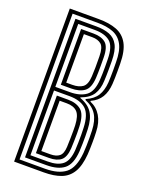

<svg xmlns="http://www.w3.org/2000/svg" viewBox="-150 -872 710 943"><g transform="rotate(20 205.0 -400.0)"><path d="M46.5 0V-800H198.2Q253.2 -800 291.8 -785.2Q330.2 -770.5 350.8 -733.5Q371.2 -696.5 371.8 -629.5Q372 -609.2 372 -590.8Q372 -572.2 371.6 -555.4Q371.2 -538.5 370.2 -523.2Q367.2 -481.5 350.2 -453.4Q333.2 -425.2 298 -409V-405Q333.8 -390 353.8 -356.8Q373.8 -323.5 375.2 -274.8Q376 -261.2 376.1 -246.9Q376.2 -232.5 376.1 -217.6Q376 -202.8 375.5 -187.5Q375 -172.2 374 -156.8Q369.2 -96.2 348.6 -62.1Q328 -28 291.4 -14Q254.8 0 201.2 0ZM68 -19H201.2Q271 -19 308 -48.1Q345 -77.2 352.2 -156.8Q353.8 -174.8 354.1 -195.4Q354.5 -216 354.5 -236.5Q354.5 -257 353.8 -273.8Q352 -325.5 332.5 -356.5Q313 -387.5 272.2 -404.2V-409.2Q311.5 -426 328.6 -453.9Q345.8 -481.8 348.8 -523.8Q349.5 -539 350 -555.2Q350.5 -571.5 350.4 -589.9Q350.2 -608.2 350 -629.2Q349.8 -688.8 332 -721.6Q314.2 -754.5 280.5 -767.8Q246.8 -781 198.2 -781H68ZM89.8 -37.8V-762.2H198.2Q239.2 -762.2 268.2 -751Q297.2 -739.8 312.6 -711Q328 -682.2 328.5 -629.2Q328.8 -604.8 328.6 -586.6Q328.5 -568.5 328.1 -553.5Q327.8 -538.5 327 -523.5Q325.5 -481.5 307.4 -452.8Q289.2 -424 244.8 -407.8V-405Q290 -389 310.1 -357.5Q330.2 -326 332 -273Q332.8 -257.2 332.9 -237.5Q333 -217.8 332.6 -197Q332.2 -176.2 331 -156.8Q326.2 -89 294.2 -63.4Q262.2 -37.8 201.2 -37.8ZM111.2 -414.2H186Q239.8 -414.2 270.8 -436.9Q301.8 -459.5 305.5 -523.5Q306.5 -538.2 306.9 -553.9Q307.2 -569.5 307.2 -588Q307.2 -606.5 306.8 -629.2Q306.2 -697 278.1 -720.1Q250 -743.2 198.2 -743.2H111.2ZM133 -433.2V-724.5H198.2Q239.2 -724.5 262 -705.4Q284.8 -686.2 285.2 -629.2Q285.5 -604.8 285.5 -586.1Q285.5 -567.5 285.1 -552.5Q284.8 -537.5 284 -523.8Q280.8 -470 255.2 -451.6Q229.8 -433.2 186 -433.2ZM154.5 -452H185.8Q220.2 -452 240 -466.4Q259.8 -480.8 262.2 -523.8Q263.5 -545.8 263.8 -571Q264 -596.2 263.5 -629.2Q263 -676.2 245.5 -690.9Q228 -705.5 198.2 -705.5H154.5ZM111.2 -56.8H201.2Q253.5 -56.8 279.8 -78.9Q306 -101 309.5 -157.2Q310.5 -174 311 -194.6Q311.5 -215.2 311.4 -235.8Q311.2 -256.2 310.5 -272Q308 -342.2 278.2 -368.8Q248.5 -395.2 192 -395.2H111.2ZM133 -75.5V-376.5H192Q234.8 -376.5 260.6 -355.2Q286.5 -334 289 -270.5Q289.8 -256 289.8 -236.6Q289.8 -217.2 289.2 -196.5Q288.8 -175.8 287.8 -157Q284.8 -110.5 263.4 -93Q242 -75.5 201.2 -75.5ZM154.5 -94.5H201.2Q231.8 -94.5 248.1 -107.8Q264.5 -121 266.2 -157Q267.2 -183.5 267.6 -204.1Q268 -224.8 268 -240.9Q268 -257 267.5 -269.8Q265.2 -320 246.5 -338.8Q227.8 -357.5 192 -357.5H154.5Z"/></g></svg>

Font: Big Shoulders Inline Display Thin
Style: Bold
Weight: 700
Version: Version 2.002